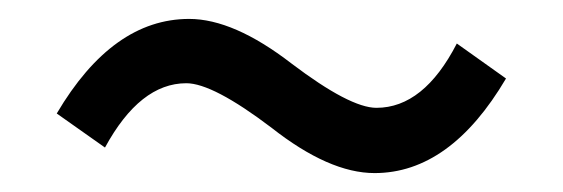

<svg xmlns="http://www.w3.org/2000/svg" viewBox="-20 -470 595 203"><path d="M267 -335Q205 -382 177 -382Q128 -382 91 -314L40 -350Q99 -450 180 -450Q227 -450 288 -403Q350 -356 378 -356Q428 -356 463 -424L515 -387Q456 -287 376 -287Q328 -287 267 -335Z"/></svg>

Font: 思源黑体R
Style: Regular
Weight: 400
Designer: Ryoko NISHIZUKA  (kana & ideographs); Paul D. Hunt (Latin, Greek & Cyrillic); Wenlong ZHANG  (bopomofo); Sandoll Communi
Foundry: Adobe Systems Incorporated
Version: Version 1.00 June 24, 2014, initial release